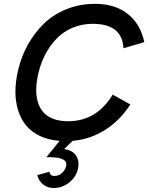

<svg xmlns="http://www.w3.org/2000/svg" viewBox="-20 -721 767 994"><path d="M332.5 -93.3Q479.5 -93.3 563.5 -231L654.8 -180.2Q599.6 -95.2 522.5 -47.4Q445.3 0.5 356 8.3L312 50.8Q355.5 56.6 374 85Q392.6 113.3 383.3 154.8Q373.5 195.8 337.9 224.1Q302.2 252.4 257.3 252.4Q225.1 252.4 202.1 232.9Q179.2 213.4 173.3 185.5L236.8 168Q238.3 189.9 262.2 189.9Q283.2 189.9 300 175.3Q316.9 160.6 322.3 139.2Q324.7 128.4 321.8 120.1Q318.8 111.8 310.5 106.9Q302.2 102.1 293.2 99.1Q284.2 96.2 269.8 94.7Q255.4 93.3 245.4 93Q235.4 92.8 220.2 92.8L288.6 8.3Q230 3.9 185.5 -17.6Q141.1 -39.1 114 -72.8Q86.9 -106.4 73.2 -151.4Q59.6 -196.3 59.8 -247.6Q60.1 -298.8 73.2 -355Q89.4 -425.8 123 -487.3Q156.7 -548.8 205.8 -597.2Q254.9 -645.5 323.7 -673.3Q392.6 -701.2 472.2 -701.2Q574.7 -701.2 640.9 -649.4Q707 -597.7 727.1 -502.9L619.1 -471.2Q612.8 -597.7 460 -597.7Q403.3 -597.7 355.2 -577.1Q307.1 -556.6 272.7 -520.8Q238.3 -484.9 214.4 -439.2Q190.4 -393.6 178.2 -339.8Q168.5 -297.9 167.5 -261.5Q166.5 -225.1 175.5 -193.8Q184.6 -162.6 203.9 -140.4Q223.1 -118.2 255.9 -105.7Q288.6 -93.3 332.5 -93.3Z"/></svg>

Font: HK Grotesk SemiBold Italic
Style: Regular
Weight: 600
Italic angle: -13°
Designer: Alfredo Marco Pradil and Stefan Peev
Foundry: Hanken Design Co.
Version: Version 1.000;PS 001.000;hotconv 1.0.88;makeotf.lib2.5.64775